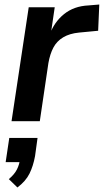

<svg xmlns="http://www.w3.org/2000/svg" viewBox="-20 -536 459 849"><path d="M31 0 107 -504H222L204 -381H199Q219 -438 263 -473.5Q307 -509 371 -512L419 -516L414 -400L330 -392Q288 -388 259.5 -371Q231 -354 216 -325.5Q201 -297 194 -257L156 0ZM57 293 19 256Q44 235 55 213Q66 191 69 165L91 181H5L21 74H146L135 154Q127 198 110.5 231.5Q94 265 57 293Z"/></svg>

Font: Nunitoga
Style: Bold Italic
Weight: 700
Italic angle: -9°
Designer: Vernon Adams
Foundry: Vernon Adams
Version: Version 1.0